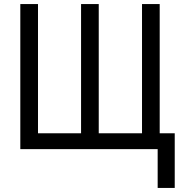

<svg xmlns="http://www.w3.org/2000/svg" viewBox="-20 -734 905 945"><path d="M766 -78V-714H679V-78H466V-714H379V-78H167V-714H80V0H756V191H840V-78Z"/></svg>

Font: Noto Sans Display SemiCondensed
Style: Regular
Weight: 400
Width: 4
Designer: Monotype Design team
Foundry: Monotype Imaging Inc.
Version: 1.000